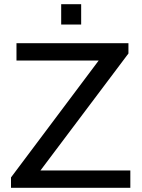

<svg xmlns="http://www.w3.org/2000/svg" viewBox="-20 -891 675 911"><path d="M32.2 0V-49.1L448.3 -603.9H58.2V-686H589.4V-637.2L171.9 -82.1H598.4V0ZM270.3 -774.5V-871H365.1V-774.5Z"/></svg>

Font: Archivo SemiBold
Style: Regular
Weight: 600
Designer: Hector Gatti
Foundry: Omnibus-Type
Version: Version 2.001